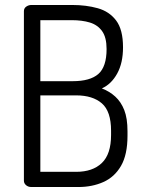

<svg xmlns="http://www.w3.org/2000/svg" viewBox="-20 -751 578 771"><path d="M106 0Q93 0 84.5 -7.5Q76 -15 76 -25V-706Q76 -718 85.5 -724.5Q95 -731 106 -731H270Q326 -731 372.5 -718Q419 -705 446.5 -668.5Q474 -632 474 -561Q474 -498 450.5 -455.5Q427 -413 389 -396Q420 -384 443 -363Q466 -342 479 -309Q492 -276 492 -224V-206Q492 -130 466 -85Q440 -40 395 -20Q350 0 295 0ZM142 -61H286Q352 -61 389 -96.5Q426 -132 426 -209V-226Q426 -304 389 -336Q352 -368 286 -368H142ZM142 -425H272Q342 -425 375 -454Q408 -483 408 -554Q408 -601 390 -626Q372 -651 341 -660.5Q310 -670 268 -670H142Z"/></svg>

Font: Dosis
Style: Regular
Weight: 400
Designer: EdgarTolentino, PabloImpallari, IginoMarini
Foundry: EdgarTolentino, PabloImpallari, IginoMarini
Version: Version 3.001; ttfautohint (v1.8.2)